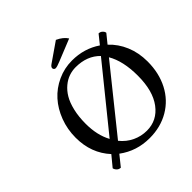

<svg xmlns="http://www.w3.org/2000/svg" viewBox="-213 -986 1167 1167"><g transform="rotate(-45 370.5 -402.0)"><path d="M741.2 -329.1Q741.2 -230 701.2 -152.8Q661.1 -75.7 588.1 -33Q515.1 9.8 420.9 9.8Q309.1 9.8 223.1 -54.2L168.9 13.2L168 12.2Q154.3 12.2 144.3 2.2Q134.3 -7.8 131.8 -20L187 -86.9Q104 -177.2 104 -310.1Q104 -382.3 128.4 -446.8Q152.8 -511.2 194.6 -557.6Q236.3 -604 295.2 -631.1Q354 -658.2 419.9 -658.2Q523.9 -658.2 605 -603L650.9 -660.2Q664.6 -660.2 675 -650.9Q685.5 -641.6 687 -629.9L641.1 -573.2Q688.5 -529.3 714.8 -466.8Q741.2 -404.3 741.2 -329.1ZM638.2 -310.1Q638.2 -436 592.8 -513.2L272.9 -115.2Q305.2 -75.2 348.9 -54.7Q392.6 -34.2 440.9 -34.2Q528.8 -34.2 583.5 -106.7Q638.2 -179.2 638.2 -310.1ZM407.2 -613.8Q377.4 -613.8 349.4 -604.2Q321.3 -594.7 295.2 -573Q269 -551.3 249.8 -519Q230.5 -486.8 218.8 -437.5Q207 -388.2 207 -327.1Q207 -229 245.1 -159.2L564 -553.2Q504.9 -613.8 407.2 -613.8ZM440.9 -816.9 439.9 -815.9Q483.4 -795.9 502.9 -765.1L358.9 -707Q329.6 -694.8 316.9 -694.8Q310.5 -694.8 306.2 -699.5Q301.8 -704.1 301.8 -710Q301.8 -720.7 316.9 -731Z"/></g></svg>

Font: Linear Smooth
Style: Regular
Weight: 400
Designer: Philipp H. Poll, Flanker
Foundry: Philipp H. Poll, reworked by Flanker
Version: Version 1.061 | FøM Fix